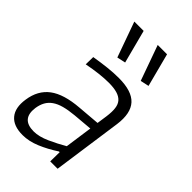

<svg xmlns="http://www.w3.org/2000/svg" viewBox="-243 -887 975 975"><g transform="rotate(45 245.0 -399.5)"><path d="M121 5Q55 5 25 -31Q-5 -67 5 -133Q16 -210 69.5 -250Q123 -290 227 -298L347 -308L355 -363Q360 -399 357 -424Q354 -449 340.5 -464Q327 -479 303 -486Q279 -493 243 -493Q181 -493 94 -476L95 -529Q143 -537 184 -541.5Q225 -546 262 -546Q356 -546 394.5 -504Q433 -462 421 -374L368 0H315L316 -67H311Q262 -35 214 -15Q166 5 121 5ZM148 -48Q186 -48 232.5 -69Q279 -90 320 -114L341 -262L237 -253Q195 -249 165.5 -241Q136 -233 116 -219Q96 -205 85 -185Q74 -165 70 -138Q58 -48 148 -48ZM183 -614 115 -804H182L229 -624ZM351 -614 283 -804H350L397 -624Z"/></g></svg>

Font: Plata Sans Light
Style: Italic
Weight: 300
Italic angle: -8°
Designer: Pablo Impallari, Andres Torresi, & Cristiano Sobral
Foundry: Pablo Impallari, Andres Torresi, & Cristiano Sobral
Version: Version 1.00;December 28, 2019;FontCreator 12.0.0.2547 64-bi